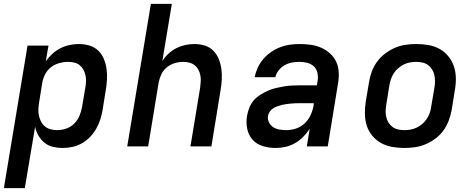

<svg xmlns="http://www.w3.org/2000/svg" viewBox="-29 -755 2449 990"><path d="M-9 215 113 -520H221L207 -439Q222 -460 241 -477.5Q260 -495 283 -506.5Q306 -518 330.5 -523Q355 -528 378 -528Q406 -528 432.5 -520Q459 -512 477.5 -494Q496 -476 506.5 -451Q517 -426 520.5 -399Q524 -372 522.5 -344Q521 -316 516 -288L500 -188Q496 -163 488 -138.5Q480 -114 467 -91Q454 -68 435 -48.5Q416 -29 393 -16Q370 -3 344.5 2.5Q319 8 294 8Q268 8 243.5 2Q219 -4 200.5 -19Q182 -34 169.5 -55.5Q157 -77 152 -101L99 215ZM266 -84Q289 -84 312.5 -92Q336 -100 353.5 -117.5Q371 -135 380.5 -157.5Q390 -180 394 -203L411 -303Q414 -320 414.5 -336Q415 -352 411.5 -367.5Q408 -383 400.5 -396.5Q393 -410 381 -419.5Q369 -429 353 -432.5Q337 -436 321 -436Q299 -436 276 -429.5Q253 -423 234 -408.5Q215 -394 204 -372.5Q193 -351 189 -329L173 -229Q170 -211 169 -193.5Q168 -176 171.5 -159.5Q175 -143 182.5 -128.5Q190 -114 202.5 -103.5Q215 -93 231.5 -88.5Q248 -84 266 -84Z M627 0 749 -735H857L808 -440Q821 -461 840 -478.5Q859 -496 881 -507Q903 -518 926.5 -523Q950 -528 973 -528Q1001 -528 1027 -520Q1053 -512 1071 -493.5Q1089 -475 1099 -450.5Q1109 -426 1112.5 -399Q1116 -372 1114.5 -344Q1113 -316 1108 -288L1061 0H953L1003 -303Q1005 -319 1006 -335.5Q1007 -352 1004 -367Q1001 -382 994 -395.5Q987 -409 975 -418.5Q963 -428 947.5 -432Q932 -436 916 -436Q894 -436 872 -429.5Q850 -423 831.5 -408Q813 -393 803 -372Q793 -351 789 -329L735 0Z M1391 8Q1357 8 1325 -2Q1293 -12 1272.5 -35.5Q1252 -59 1245.5 -92Q1239 -125 1245 -159Q1249 -180 1257 -200.5Q1265 -221 1279.5 -237.5Q1294 -254 1313 -266Q1332 -278 1352 -287Q1372 -296 1393 -301Q1414 -306 1435 -309.5Q1456 -313 1476.5 -314Q1497 -315 1518 -315H1605L1609 -340Q1612 -360 1607.5 -380Q1603 -400 1589 -413Q1575 -426 1555.5 -431Q1536 -436 1515 -436Q1496 -436 1476.5 -432.5Q1457 -429 1439 -419Q1421 -409 1408 -392.5Q1395 -376 1391 -357H1284Q1289 -382 1300 -406Q1311 -430 1328.5 -450.5Q1346 -471 1368.5 -486.5Q1391 -502 1415.5 -511.5Q1440 -521 1465 -524.5Q1490 -528 1515 -528Q1545 -528 1573.5 -524Q1602 -520 1627 -509Q1652 -498 1672.5 -479.5Q1693 -461 1704.5 -436.5Q1716 -412 1717.5 -383Q1719 -354 1714 -325L1661 0H1553L1568 -91Q1568 -91 1568 -91Q1568 -91 1568 -91Q1568 -91 1568 -91Q1568 -91 1568 -91Q1553 -68 1533.5 -48.5Q1514 -29 1490.5 -16Q1467 -3 1441.5 2.5Q1416 8 1391 8ZM1448 -84Q1473 -84 1498 -92.5Q1523 -101 1542.5 -119.5Q1562 -138 1573 -162.5Q1584 -187 1588 -212L1589 -223H1518Q1506 -223 1494.5 -222.5Q1483 -222 1471.5 -221Q1460 -220 1448.5 -218.5Q1437 -217 1425 -214Q1413 -211 1401.5 -207Q1390 -203 1379.5 -196.5Q1369 -190 1362 -179.5Q1355 -169 1353 -158Q1350 -140 1358 -124Q1366 -108 1380 -99Q1394 -90 1412 -87Q1430 -84 1448 -84Z M2056 8Q2024 8 1993 2.5Q1962 -3 1936 -17.5Q1910 -32 1890.5 -55.5Q1871 -79 1862 -107.5Q1853 -136 1852.5 -168Q1852 -200 1857 -232L1874 -332Q1878 -359 1888 -386Q1898 -413 1915.5 -437Q1933 -461 1957 -479Q1981 -497 2007.5 -508.5Q2034 -520 2062 -524Q2090 -528 2117 -528Q2150 -528 2181 -522.5Q2212 -517 2238 -502.5Q2264 -488 2283 -464.5Q2302 -441 2311.5 -412.5Q2321 -384 2321.5 -352Q2322 -320 2316 -288L2300 -188Q2295 -161 2285 -134Q2275 -107 2258 -83Q2241 -59 2217 -41Q2193 -23 2166 -11.5Q2139 0 2111 4Q2083 8 2056 8ZM2057 -84Q2073 -84 2089 -87Q2105 -90 2120.5 -97.5Q2136 -105 2149 -116.5Q2162 -128 2171.5 -142Q2181 -156 2186.5 -171.5Q2192 -187 2194 -203L2211 -303Q2214 -320 2214 -336.5Q2214 -353 2210.5 -368.5Q2207 -384 2198.5 -397.5Q2190 -411 2177.5 -420Q2165 -429 2149 -432.5Q2133 -436 2116 -436Q2101 -436 2084.5 -433Q2068 -430 2053 -422.5Q2038 -415 2024.5 -403.5Q2011 -392 2002 -378Q1993 -364 1987.5 -348.5Q1982 -333 1979 -317L1963 -217Q1960 -200 1959.5 -183.5Q1959 -167 1962.5 -151.5Q1966 -136 1974.5 -122.5Q1983 -109 1995.5 -100Q2008 -91 2024 -87.5Q2040 -84 2057 -84Z"/></svg>

Font: Iosevka SS04 Semibold Extended
Style: Italic
Weight: 600
Width: 7
Italic angle: -9°
Monospace: yes
Designer: Belleve Invis
Foundry: Belleve Invis
Version: Version 19.0.0; ttfautohint (v1.8.4)